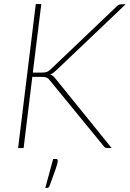

<svg xmlns="http://www.w3.org/2000/svg" viewBox="-20 -724 634 939"><path d="M68.5 0ZM140.5 -369H182.5Q191 -369 197.5 -369.8Q204 -370.5 209.2 -372.5Q214.5 -374.5 219.2 -378Q224 -381.5 230 -387L550.5 -692.5Q557.5 -699.5 562.5 -701.2Q567.5 -703 574 -703H594.5L255 -380Q246 -371.5 239.8 -367Q233.5 -362.5 225 -360.5Q239.5 -355.5 250.5 -340.5L526 0H507Q497.5 0 494 -2.2Q490.5 -4.5 487 -9.5L227 -327Q222.5 -332.5 219 -336.5Q215.5 -340.5 210.8 -343Q206 -345.5 199.2 -346.8Q192.5 -348 181.5 -348H138L95.5 0H68.5L155 -704H182ZM254.5 53.5Q262.5 53.5 262.5 62Q262.5 67.5 260.2 76.5Q258 85.5 253 100.2Q248 115 240.2 136Q232.5 157 222 186Q220 190.5 217.5 192.8Q215 195 210 195H201.5L240 53.5Z"/></svg>

Font: Lato Thin
Style: Italic
Weight: 200
Italic angle: -7°
Designer: Lukasz Dziedzic
Foundry: tyPoland Lukasz Dziedzic
Version: Version 2.007; 2014-02-27